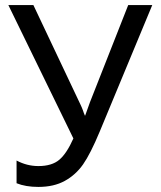

<svg xmlns="http://www.w3.org/2000/svg" viewBox="-20 -734 640 764"><path d="M585.9 -713.9 377 -210.9Q339.8 -121.6 310.5 -79.8Q281.2 -38.1 237.8 -14.2Q194.3 9.8 132.8 9.8Q82 9.8 45.9 -4.9V-95.2Q87.4 -73.2 132.8 -73.2Q186.5 -73.2 216.1 -98.4Q245.6 -123.5 272 -183.1L13.2 -713.9H112.8L299.8 -318.8Q305.7 -306.6 309.6 -295.9Q313.5 -283.7 317.9 -273.9H318.8L337.9 -327.1L490.2 -713.9Z"/></svg>

Font: Droid Sans Mono
Style: Regular
Weight: 400
Monospace: yes
Foundry: Ascender Corporation
Version: Version 1.00 build 112